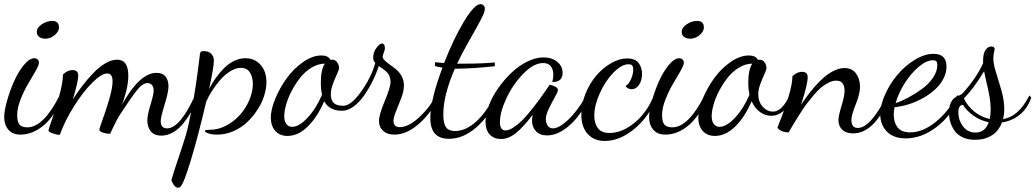

<svg xmlns="http://www.w3.org/2000/svg" viewBox="-43 -617 4945 917"><path d="M121.1 -338.9Q130.4 -338.9 136.7 -333Q143.1 -327.1 143.1 -316.9Q143.1 -306.6 126.7 -277.3Q110.4 -248 91.1 -216.1Q71.8 -184.1 55.4 -142.6Q39.1 -101.1 39.1 -68.8Q39.1 -34.2 50.5 -21.5Q62 -8.8 87.9 -8.8Q165 -8.8 242.2 -162.1L251 -151.9Q222.7 -67.9 168.7 -21Q114.7 25.9 54.2 25.9Q17.1 25.9 -2.9 2.4Q-22.9 -21 -22.9 -58.1Q-22.9 -86.9 -9.8 -134.3Q3.4 -181.6 23.4 -227.1Q43.5 -272.5 70.3 -305.7Q97.2 -338.9 121.1 -338.9ZM173.8 -432.1Q156.2 -432.1 144.5 -440.4Q132.8 -448.7 132.8 -464.8Q132.8 -484.9 156.7 -501Q180.7 -517.1 206.1 -517.1Q238.8 -517.1 238.8 -485.8Q238.8 -466.8 218.3 -449.5Q197.8 -432.1 173.8 -432.1Z M482.9 22Q466.8 22 449.2 16.6Q431.6 11.2 431.6 2Q431.6 -3.9 447.5 -47.4Q463.4 -90.8 479 -144Q494.6 -197.3 494.6 -228Q494.6 -266.1 469.7 -266.1Q441.4 -266.1 396.7 -221.2Q352.1 -176.3 309.3 -107.7Q266.6 -39.1 242.7 26.9Q227.5 26.9 208 19.8Q188.5 12.7 188.5 5.9Q188.5 1.5 205.6 -47.4Q222.7 -96.2 240 -159.4Q257.3 -222.7 257.8 -261.2Q264.6 -269 277.6 -275.6Q290.5 -282.2 303.7 -282.2Q330.6 -282.2 330.6 -255.9Q330.6 -227.1 304.7 -142.1Q327.1 -177.2 351.1 -208.3Q375 -239.3 403.1 -268.6Q431.2 -297.9 460.7 -314.9Q490.2 -332 515.6 -332Q569.8 -332 569.8 -255.9Q569.8 -221.7 559.8 -181.6Q549.8 -141.6 538.6 -115.2Q623.5 -269 704.6 -269Q733.9 -269 747.8 -251.2Q761.7 -233.4 761.7 -205.1Q761.7 -177.2 743.2 -117.4Q724.6 -57.6 724.6 -38.1Q724.6 -3.9 754.9 -3.9Q816.9 -3.9 888.7 -162.1L900.9 -147.9Q888.2 -114.3 871.1 -84.2Q854 -54.2 832.3 -27.3Q810.5 -0.5 783.4 15.1Q756.3 30.8 727.5 30.8Q694.3 30.8 677.5 10.5Q660.6 -9.8 660.6 -42Q660.6 -67.4 675.8 -116.7Q690.9 -166 690.9 -184.1Q690.9 -202.1 682.6 -211.2Q674.3 -220.2 661.6 -220.2Q638.7 -220.2 612.3 -187.7Q585.9 -155.3 530.8 -70.8Q521.5 -56.2 513.4 -41Q505.4 -25.9 495.4 -4.4Q485.4 17.1 482.9 22Z M993.7 25.9Q968.8 25.9 952.1 20Q935.5 14.2 935.5 7.8Q935.5 2.9 960.4 2.9Q999 2.9 1037.1 -17.1Q1075.2 -37.1 1102.8 -68.1Q1130.4 -99.1 1147.5 -138.7Q1164.6 -178.2 1164.6 -215.8Q1164.6 -249.5 1150.4 -271.2Q1136.2 -293 1107.9 -293Q1083 -293 1056.4 -276.4Q1029.8 -259.8 1007.8 -234.1Q985.8 -208.5 969 -181.9Q952.1 -155.3 941.9 -131.8Q905.3 25.4 870.4 142.1Q835.4 258.8 818.8 274.9Q814 279.8 806.6 279.8Q795.4 279.8 785.2 263.4Q774.9 247.1 775.9 242.2Q787.6 201.2 809.3 137.5Q831.1 73.7 844.2 29.8Q857.4 -14.2 876.2 -114.7Q895 -215.3 911.6 -356Q912.6 -365.7 916 -369.4Q919.4 -373 930.7 -373Q954.6 -373 966.6 -359.6Q978.5 -346.2 978.5 -327.1Q978.5 -297.4 955.6 -191.9Q969.7 -219.2 986.6 -243.2Q1003.4 -267.1 1025.4 -289.8Q1047.4 -312.5 1074.2 -325.7Q1101.1 -338.9 1128.9 -338.9Q1173.3 -338.9 1201.4 -307.4Q1229.5 -275.9 1229.5 -225.1Q1229.5 -193.8 1218.5 -159.2Q1207.5 -124.5 1186 -91.8Q1164.6 -59.1 1136.5 -32.7Q1108.4 -6.3 1071 9.8Q1033.7 25.9 993.7 25.9Z M1537.1 -167Q1537.1 -138.7 1551 -125.2Q1564.9 -111.8 1596.2 -111.8Q1633.3 -111.8 1681.9 -179.7Q1730.5 -247.6 1749.5 -316.9Q1739.3 -327.1 1739.3 -340.8Q1739.3 -367.7 1754.9 -388.4Q1770.5 -409.2 1781.2 -409.2Q1795.4 -409.2 1795.4 -384.8Q1795.4 -380.9 1789.8 -365.2Q1784.2 -349.6 1784.2 -348.1Q1784.2 -338.4 1794.7 -328.1Q1805.2 -317.9 1820.1 -307.4Q1835 -296.9 1850.1 -284.4Q1865.2 -272 1875.7 -252.2Q1886.2 -232.4 1886.2 -209Q1886.2 -183.1 1873.8 -149.7Q1861.3 -116.2 1848.9 -86.7Q1836.4 -57.1 1836.4 -40Q1836.4 -9.8 1866.2 -9.8Q1910.2 -9.8 1962.6 -60.1Q2015.1 -110.4 2036.1 -159.2L2049.3 -148.9Q2018.6 -80.1 1959.5 -27.1Q1900.4 25.9 1840.3 25.9Q1806.6 25.9 1786.9 8.1Q1767.1 -9.8 1767.1 -39.1Q1767.1 -69.3 1794.7 -134.8Q1822.3 -200.2 1822.3 -226.1Q1822.3 -236.3 1819.6 -245.6Q1816.9 -254.9 1813.7 -260.7Q1810.5 -266.6 1803.2 -273.4Q1795.9 -280.3 1792 -283.4Q1788.1 -286.6 1778.6 -293.2Q1769 -299.8 1766.1 -301.8Q1754.4 -265.6 1736.6 -229.7Q1718.8 -193.8 1696 -161.1Q1673.3 -128.4 1645.5 -108.2Q1617.7 -87.9 1590.3 -87.9Q1529.3 -87.9 1505.4 -133.8Q1472.7 -57.6 1426.8 -12.7Q1380.9 32.2 1330.1 32.2Q1293 32.2 1271.7 8.1Q1250.5 -16.1 1250.5 -55.2Q1250.5 -94.7 1272 -146.2Q1293.5 -197.8 1326.4 -243.4Q1359.4 -289.1 1404.5 -320.6Q1449.7 -352.1 1492.2 -352.1Q1524.9 -352.1 1535.2 -331.1Q1537.1 -332 1542.5 -332Q1559.1 -332 1567.6 -318.8Q1576.2 -305.7 1576.2 -293Q1576.2 -283.2 1566.4 -262.7Q1556.6 -242.2 1546.9 -216.1Q1537.1 -189.9 1537.1 -167ZM1352.1 -11.2Q1385.7 -11.2 1426.8 -55.7Q1467.8 -100.1 1495.1 -165Q1489.3 -189.5 1489.3 -222.2Q1489.3 -284.2 1508.3 -313Q1476.1 -313 1445.1 -294.2Q1414.1 -275.4 1391.1 -246.3Q1368.2 -217.3 1350.3 -183.3Q1332.5 -149.4 1323.5 -117.4Q1314.5 -85.4 1314.5 -62Q1314.5 -38.6 1324.5 -24.9Q1334.5 -11.2 1352.1 -11.2Z M2320.3 -318.8V-300.8Q2210.4 -289.1 2144 -289.1H2129.4Q2074.2 -162.1 2074.2 -70.8Q2074.2 -27.3 2087.2 -9.3Q2100.1 8.8 2130.4 8.8Q2181.6 8.8 2231.7 -36.9Q2281.7 -82.5 2320.3 -162.1L2333 -151.9Q2295.9 -64.9 2232.9 -9.5Q2169.9 45.9 2101.1 45.9Q2012.2 45.9 2012.2 -53.2Q2012.2 -139.6 2070.3 -293.9Q2046.4 -297.4 2034.2 -301.8V-319.8Q2067.9 -316.4 2078.1 -315.9Q2122.6 -430.7 2172.6 -513.9Q2222.7 -597.2 2252 -597.2Q2259.8 -597.2 2266.4 -591.1Q2272.9 -585 2272.9 -575.2Q2272.9 -560.1 2253.4 -522.9Q2233.9 -485.8 2198.5 -423.8Q2163.1 -361.8 2140.1 -313H2177.2Q2260.7 -313 2320.3 -318.8Z M2582 -211.9Q2595.2 -210 2608.4 -203.4Q2621.6 -196.8 2621.6 -187Q2621.6 -178.2 2607.2 -153.1Q2592.8 -127.9 2578.4 -98.1Q2564 -68.4 2564 -47.9Q2564 -30.8 2572.5 -17.3Q2581.1 -3.9 2597.7 -3.9Q2627 -3.9 2671.1 -45.4Q2715.3 -86.9 2757.8 -162.1L2768.1 -151.9Q2736.8 -72.3 2680.4 -21.2Q2624 29.8 2569.8 29.8Q2535.2 29.8 2516.6 9.3Q2498 -11.2 2498 -40Q2498 -51.8 2501 -68.8Q2455.6 -8.8 2420.4 19Q2385.3 46.9 2349.6 46.9Q2316.4 46.9 2296.1 25.6Q2275.9 4.4 2275.9 -36.1Q2275.9 -71.3 2292 -113.5Q2308.1 -155.8 2336.2 -195.6Q2364.3 -235.4 2398.9 -268.8Q2433.6 -302.2 2474.4 -322.5Q2515.1 -342.8 2552.7 -342.8Q2592.3 -342.8 2618.2 -322Q2644 -301.3 2644 -268.1Q2644 -225.1 2594.7 -225.1Q2599.6 -243.7 2599.6 -259.8Q2599.6 -284.7 2587.9 -300.3Q2576.2 -315.9 2550.8 -315.9Q2506.3 -315.9 2456.8 -265.4Q2407.2 -214.8 2376 -148.4Q2344.7 -82 2344.7 -33.2Q2344.7 5.9 2371.6 5.9Q2389.2 5.9 2413.3 -11Q2437.5 -27.8 2457.8 -49.1Q2478 -70.3 2505.4 -105.5Q2532.7 -140.6 2546.6 -160.6Q2560.5 -180.7 2582 -211.9Z M2952.1 -337.9Q2990.2 -337.9 3006.8 -316.4Q3023.4 -294.9 3023.4 -264.2Q3023.4 -233.9 3009.5 -212.4Q2995.6 -190.9 2973.1 -190.9Q2956.1 -190.9 2944.3 -206.1Q2959 -213.4 2970.2 -237.8Q2981.4 -262.2 2981.4 -285.2Q2981.4 -297.9 2976.6 -304Q2971.7 -310.1 2959.5 -310.1Q2925.3 -310.1 2886.2 -269.5Q2847.2 -229 2821.3 -170.9Q2795.4 -112.8 2795.4 -64.9Q2795.4 -29.3 2812 -5.6Q2828.6 18.1 2868.2 18.1Q2928.7 18.1 2988.8 -31.7Q3048.8 -81.5 3080.6 -163.1L3093.3 -152.8Q3059.1 -62 2988.5 -2.9Q2918 56.2 2845.2 56.2Q2794.9 56.2 2764.2 23.2Q2733.4 -9.8 2733.4 -71.8Q2733.4 -120.6 2753.4 -169.7Q2773.4 -218.8 2804.4 -255.4Q2835.4 -292 2875 -314.9Q2914.6 -337.9 2952.1 -337.9Z M3201.2 -338.9Q3210.4 -338.9 3216.8 -333Q3223.1 -327.1 3223.1 -316.9Q3223.1 -306.6 3206.8 -277.3Q3190.4 -248 3171.1 -216.1Q3151.9 -184.1 3135.5 -142.6Q3119.1 -101.1 3119.1 -68.8Q3119.1 -34.2 3130.6 -21.5Q3142.1 -8.8 3168 -8.8Q3245.1 -8.8 3322.3 -162.1L3331.1 -151.9Q3302.7 -67.9 3248.8 -21Q3194.8 25.9 3134.3 25.9Q3097.2 25.9 3077.1 2.4Q3057.1 -21 3057.1 -58.1Q3057.1 -86.9 3070.3 -134.3Q3083.5 -181.6 3103.5 -227.1Q3123.5 -272.5 3150.4 -305.7Q3177.2 -338.9 3201.2 -338.9ZM3253.9 -432.1Q3236.3 -432.1 3224.6 -440.4Q3212.9 -448.7 3212.9 -464.8Q3212.9 -484.9 3236.8 -501Q3260.7 -517.1 3286.1 -517.1Q3318.8 -517.1 3318.8 -485.8Q3318.8 -466.8 3298.3 -449.5Q3277.8 -432.1 3253.9 -432.1Z M3727.5 -160.2 3740.7 -149.9Q3703.6 -64 3640.6 -64Q3611.8 -64 3586.7 -82Q3561.5 -100.1 3546.9 -133.8Q3514.2 -57.6 3468.3 -12.7Q3422.4 32.2 3371.6 32.2Q3334.5 32.2 3313.2 8.1Q3292 -16.1 3292 -55.2Q3292 -94.7 3313.5 -146.2Q3335 -197.8 3367.9 -243.4Q3400.9 -289.1 3446 -320.6Q3491.2 -352.1 3533.7 -352.1Q3566.4 -352.1 3576.7 -331.1Q3578.6 -332 3584 -332Q3600.6 -332 3609.1 -318.8Q3617.7 -305.7 3617.7 -293Q3617.7 -283.2 3607.9 -262.7Q3598.1 -242.2 3588.4 -216.1Q3578.6 -189.9 3578.6 -167Q3578.6 -130.4 3599.9 -107.2Q3621.1 -84 3648.9 -84Q3691.9 -84 3727.5 -160.2ZM3393.6 -11.2Q3427.2 -11.2 3468.3 -55.7Q3509.3 -100.1 3536.6 -165Q3530.8 -189.5 3530.8 -222.2Q3530.8 -284.2 3549.8 -313Q3517.6 -313 3486.6 -294.2Q3455.6 -275.4 3432.6 -246.3Q3409.7 -217.3 3391.8 -183.3Q3374 -149.4 3365 -117.4Q3356 -85.4 3356 -62Q3356 -38.6 3366 -24.9Q3376 -11.2 3393.6 -11.2Z M3670.4 -6.8Q3670.4 -9.8 3688 -53.7Q3705.6 -97.7 3723.4 -156.2Q3741.2 -214.8 3741.7 -252.9Q3748.5 -260.7 3761.5 -267.3Q3774.4 -273.9 3787.6 -273.9Q3814.5 -273.9 3814.5 -248Q3814.5 -213.4 3782.7 -116.2Q3804.7 -149.9 3827.4 -178.5Q3850.1 -207 3877.4 -233.9Q3904.8 -260.7 3934.1 -276.4Q3963.4 -292 3990.7 -292Q4026.9 -292 4045.7 -265.6Q4064.5 -239.3 4064.5 -202.1Q4064.5 -169.4 4043.9 -118.2Q4023.4 -66.9 4023.4 -43.9Q4023.4 -5.9 4053.7 -5.9Q4115.2 -5.9 4193.4 -162.1L4204.6 -148.9Q4132.3 20 4031.7 20Q3997.6 20 3979.5 2.4Q3961.4 -15.1 3961.4 -43.9Q3961.4 -63.5 3976.1 -111.3Q3990.7 -159.2 3990.7 -183.1Q3990.7 -231.9 3950.7 -231.9Q3933.6 -231.9 3914.3 -222.2Q3895 -212.4 3878.9 -199.2Q3862.8 -186 3842.3 -161.6Q3821.8 -137.2 3808.8 -119.9Q3795.9 -102.5 3776.1 -71.5Q3756.3 -40.5 3748.5 -27.1Q3740.7 -13.7 3723.6 15.1Q3686.5 15.1 3670.4 -6.8Z M4477.5 -298.8Q4477.5 -269 4462.6 -240.7Q4447.8 -212.4 4422.9 -189.7Q4397.9 -167 4366 -148.9Q4334 -130.9 4298.8 -119.6Q4263.7 -108.4 4229.5 -105Q4225.6 -87.4 4225.6 -68.8Q4225.6 -32.7 4243.7 -8.8Q4261.7 15.1 4304.2 15.1Q4365.7 15.1 4427.5 -35.9Q4489.3 -86.9 4528.3 -162.1L4540.5 -152.8Q4500 -63.5 4429.2 -9.8Q4358.4 43.9 4283.2 43.9Q4224.6 43.9 4192.9 11.5Q4161.1 -21 4161.1 -71.8Q4161.1 -115.2 4184.6 -166.7Q4208 -218.3 4243.9 -260.7Q4279.8 -303.2 4326.4 -331.5Q4373 -359.9 4415.5 -359.9Q4477.5 -359.9 4477.5 -298.8ZM4412.6 -329.1Q4381.8 -329.1 4344.7 -297.9Q4307.6 -266.6 4277.6 -219Q4247.6 -171.4 4234.4 -124Q4263.7 -134.3 4295.7 -151.4Q4327.6 -168.5 4359.9 -191.7Q4392.1 -214.8 4412.8 -245.4Q4433.6 -275.9 4433.6 -306.2Q4433.6 -318.4 4429.2 -323.7Q4424.8 -329.1 4412.6 -329.1Z M4489.3 -80.1Q4489.3 -107.4 4498 -125.7Q4506.8 -144 4516.8 -150.1Q4526.9 -156.2 4538.8 -161.6Q4550.8 -167 4553.2 -169.9Q4617.7 -240.2 4652.3 -314.9V-327.1Q4652.3 -361.3 4663.8 -378.2Q4675.3 -395 4691.4 -395Q4707.5 -395 4707.5 -381.8Q4707.5 -380.4 4704.3 -366Q4701.2 -351.6 4701.2 -337.9Q4701.2 -311 4714.4 -269.8Q4727.5 -228.5 4740.5 -182.4Q4753.4 -136.2 4753.4 -97.2Q4753.4 -70.3 4747.6 -47.9Q4783.7 -54.2 4814.5 -80.6Q4845.2 -106.9 4873.5 -161.1L4882.3 -150.9Q4864.3 -98.6 4827.1 -68.8Q4790 -39.1 4742.2 -32.2Q4727.1 9.3 4693.1 30Q4659.2 50.8 4614.3 50.8Q4580.6 50.8 4555.2 39.1Q4529.8 27.3 4516.1 7.6Q4502.4 -12.2 4495.8 -34.2Q4489.3 -56.2 4489.3 -80.1ZM4688.5 -96.2Q4688.5 -124 4683.1 -155.3Q4677.7 -186.5 4668.9 -222.9Q4660.2 -259.3 4657.2 -276.9Q4606.4 -192.9 4560.5 -147Q4576.7 -112.3 4608.9 -85.2Q4641.1 -58.1 4684.6 -48.8Q4688.5 -75.2 4688.5 -96.2ZM4616.2 16.1Q4662.1 16.1 4679.2 -33.2Q4639.6 -41 4606.4 -64.7Q4573.2 -88.4 4556.2 -116.2Q4534.2 -114.7 4534.2 -81.1Q4534.2 -42.5 4556.6 -13.2Q4579.1 16.1 4616.2 16.1Z"/></svg>

Font: Dancing Script OT
Style: Regular
Weight: 400
Foundry: Pablo Impallari. www.impallari.com
Version: Version 1.000